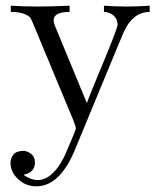

<svg xmlns="http://www.w3.org/2000/svg" viewBox="-20 -451 567 676"><path d="M108 205Q71 205 44 180Q17 155 17 122Q17 106 27.5 93Q38 80 66 80Q103 89 103 121Q103 157 63 164Q69 170 84 176.5Q99 183 112 183Q137 183 158.5 165Q180 147 195 121L207 99Q247 7 247 2Q247 -6 238 -28L99 -362Q91 -381 87.5 -387.5Q84 -394 66.5 -401.5Q49 -409 18 -409V-431Q62 -428 113.5 -428Q165 -428 225 -431V-409Q169 -409 169 -380Q169 -369 176 -354L285 -90V-89H286Q288 -97 341 -224.5Q394 -352 394 -364Q394 -384 379.5 -396.5Q365 -409 346 -409V-431Q386 -428 426 -428Q466 -428 507 -431V-409Q449 -409 417 -341Q415 -338 347 -173L246 71Q192 205 108 205Z"/></svg>

Font: cwTeXMing
Style: Medium
Weight: 500
Version: Version 1.17